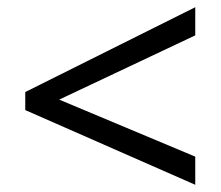

<svg xmlns="http://www.w3.org/2000/svg" viewBox="-20 -628 612 532"><path d="M521 -116 50 -323V-373L521 -608V-530L144 -352L521 -194Z"/></svg>

Font: sinhala115
Style: Regular
Weight: 400
Designer: Jelle Bosma - Monotype Design Team
Foundry: Monotype Imaging Inc.
Version: Version 2.006